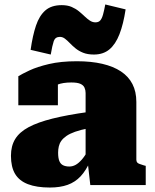

<svg xmlns="http://www.w3.org/2000/svg" viewBox="-20 -828 692 859"><path d="M375 -327V-254Q340 -247 316 -238.5Q292 -230 277 -219.5Q262 -209 254 -197.5Q246 -186 243 -172.5Q240 -159 240 -145Q240 -121 245.5 -107.5Q251 -94 262.5 -88.5Q274 -83 290 -83Q305 -83 318.5 -90.5Q332 -98 346 -114Q360 -130 375 -157L385 -110Q365 -65 340.5 -39Q316 -13 282.5 -1Q249 11 203 11Q144 11 105 -4Q66 -19 47.5 -50Q29 -81 29 -131Q29 -175 48 -206Q67 -237 108 -259Q149 -281 215 -297.5Q281 -314 375 -327ZM384 0 372 -106 363 -101V-412Q363 -425 358 -436Q353 -447 339.5 -453Q326 -459 299 -459Q261 -459 236 -449Q211 -439 203 -427Q192 -431 188.5 -438.5Q185 -446 190 -454.5Q195 -463 207 -468.5Q219 -474 239 -473V-357H62V-487Q78 -497 112 -513Q146 -529 199 -541.5Q252 -554 324 -554Q388 -554 437.5 -542.5Q487 -531 521 -508.5Q555 -486 572.5 -452Q590 -418 590 -372V-114Q590 -106 593.5 -101.5Q597 -97 604.5 -94.5Q612 -92 624 -88L632 -86V0ZM400 -584Q372 -584 352 -592Q332 -600 317.5 -612Q303 -624 292 -635.5Q281 -647 270.5 -655Q260 -663 248 -663Q227 -663 220.5 -644Q214 -625 207 -584L117 -605Q126 -669 141 -713.5Q156 -758 183 -781.5Q210 -805 256 -805Q282 -805 300.5 -797Q319 -789 333 -777.5Q347 -766 359 -754.5Q371 -743 382.5 -735.5Q394 -728 407 -728Q421 -728 428.5 -736.5Q436 -745 441 -763Q446 -781 451 -808L542 -786Q532 -720 514.5 -675Q497 -630 469.5 -607Q442 -584 400 -584Z"/></svg>

Font: Roboto Serif 20pt Black
Style: Regular
Weight: 900
Version: Version 1.008